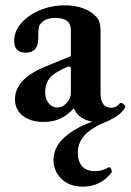

<svg xmlns="http://www.w3.org/2000/svg" viewBox="-20 -445 489 718"><path d="M291 253Q239 253 209.5 223.5Q180 194 180 154Q180 106 220 69.5Q260 33 325 10Q303 6 285 -5Q267 -16 256 -40Q230 -12 203.5 -0.5Q177 11 143 11Q95 11 65.5 -12Q36 -35 36 -73Q36 -149 147 -195L245 -235V-333Q245 -378 187 -378Q145 -378 128 -351Q123 -343 123 -301Q123 -248 76 -248Q33 -248 33 -292Q33 -328 59 -358Q85 -388 128.5 -406.5Q172 -425 223 -425Q280 -425 319 -400Q337 -388 346.5 -373.5Q356 -359 356 -327V-97Q356 -42 396 -42Q404 -42 412 -45.5Q420 -49 429 -59Q434 -63 442.5 -55Q451 -47 448 -43Q439 -28 424.5 -16.5Q410 -5 385 7Q326 30 298.5 58.5Q271 87 271 127Q271 158 287 176.5Q303 195 335 195Q363 195 388 180Q398 183 398 199Q356 253 291 253ZM194 -43Q214 -43 229.5 -60Q245 -77 245 -97V-192L237 -197Q186 -176 167.5 -155Q149 -134 149 -99Q149 -75 162 -59Q175 -43 194 -43Z"/></svg>

Font: Junicode SmExp
Style: Bold
Weight: 700
Width: 6
Designer: Peter S. Baker
Version: Version 2.205; ttfautohint (v1.8.4)